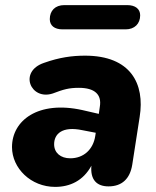

<svg xmlns="http://www.w3.org/2000/svg" viewBox="-20 -721 611 752"><path d="M196 11C254 11 306 -13 338 -72C333 -17 359 9 405 9C457 9 489 -20 498 -76L527 -263C548 -393 492 -503 313 -503C262 -503 212 -496 153 -475C51 -441 100 -326 187 -355C229 -371 250 -377 289 -377C352 -377 379 -350 371 -303L367 -275L302 -290C129 -328 27 -249 27 -145C27 -62 101 11 196 11ZM225 -606H472C507 -606 529 -628 529 -661C529 -686 510 -701 478 -701H232C196 -701 175 -679 175 -646C175 -621 193 -606 225 -606ZM192 -156C192 -196 223 -228 303 -211L355 -201L353 -188C345 -136 308 -101 255 -101C218 -101 192 -122 192 -156Z"/></svg>

Font: SN Pro Heavy
Style: Italic
Weight: 800
Italic angle: -9°
Designer: Tobias Whetton
Foundry: Supernotes
Version: Version 1.001;Glyphs 3.2 (3249)